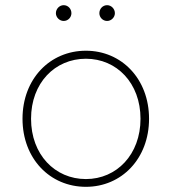

<svg xmlns="http://www.w3.org/2000/svg" viewBox="-20 -719 663 742"><path d="M312 3C450 3 556 -106 556 -260C556 -414 450 -523 312 -523C173 -523 67 -414 67 -260C67 -106 173 3 312 3ZM312 -27C192 -27 100 -122 100 -260C100 -398 192 -492 312 -492C431 -492 523 -398 523 -260C523 -122 431 -27 312 -27ZM394 -638C410 -638 424 -652 424 -668C424 -685 410 -699 394 -699C377 -699 364 -685 364 -668C364 -652 377 -638 394 -638ZM226 -638C243 -638 256 -652 256 -668C256 -685 243 -699 226 -699C210 -699 196 -685 196 -668C196 -652 210 -638 226 -638Z"/></svg>

Font: Chess Sans ExtraLight
Style: Regular
Weight: 275
Designer: Wolf Bōese
Foundry: Wolf Bōese
Version: Version 7.223;Glyphs 3.3 (3306)